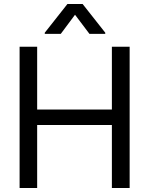

<svg xmlns="http://www.w3.org/2000/svg" viewBox="-20 -941 746 961"><path d="M78.1 -707V0H166V-315.4H540V0H628.9V-707H540V-392.6H166V-707ZM355.5 -867.2 427.7 -771.5H506.8V-777.3L393.6 -920.9H317.4L204.1 -777.3V-771.5H284.2Z"/></svg>

Font: Pretendard Variable
Style: Regular
Weight: 400
Designer: Base glyphs from Inter by Rasmus Andersson; Hangeul glyphs from Noto Sans CJK(Source Han Sans) by Jang Soo-young and Kan
Foundry: Kil Hyung-jin
Version: Version 1.309;Glyphs 3.2 (3225)